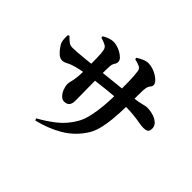

<svg xmlns="http://www.w3.org/2000/svg" viewBox="-187 -1055 1374 1374"><g transform="rotate(45 500.0 -368.5)"><path d="M310 48Q373 14 435 -34.5Q497 -83 539 -157Q559 -192 571 -244Q583 -296 588.5 -357.5Q594 -419 594 -481Q594 -554 593 -608.5Q592 -663 586 -705Q583 -726 566.5 -735Q550 -744 512 -753L511 -766Q535 -781 557.5 -790.5Q580 -800 601 -800Q621 -800 645 -792.5Q669 -785 690 -772Q711 -759 724 -744Q737 -729 737 -715Q737 -702 730.5 -695.5Q724 -689 718 -676.5Q712 -664 710 -634Q709 -602 709 -574Q709 -546 709 -522Q709 -498 708 -476Q707 -402 701 -339.5Q695 -277 681.5 -226Q668 -175 640 -136Q587 -58 504 -10Q421 38 318 63ZM367 -178Q347 -178 330.5 -195.5Q314 -213 304.5 -238Q295 -263 295 -285Q295 -298 300 -315.5Q305 -333 309 -363.5Q313 -394 313 -443Q313 -474 313 -504Q313 -534 312.5 -560Q312 -586 310.5 -606.5Q309 -627 306 -639Q302 -660 285 -670Q268 -680 232 -691V-704Q251 -716 273.5 -724Q296 -732 316 -732Q332 -732 353 -726Q374 -720 394 -708.5Q414 -697 427.5 -683Q441 -669 441 -652Q441 -641 436.5 -633.5Q432 -626 427 -617.5Q422 -609 420 -590Q419 -576 418.5 -553.5Q418 -531 418 -507.5Q418 -484 418 -467Q418 -420 418.5 -379Q419 -338 419.5 -302Q420 -266 420 -238Q420 -208 406.5 -193Q393 -178 367 -178ZM149 -376Q128 -376 109 -392.5Q90 -409 76.5 -428.5Q63 -448 58 -458Q52 -471 50.5 -491Q49 -511 50 -534L62 -538Q85 -514 100.5 -503.5Q116 -493 138 -493Q154 -493 183.5 -495Q213 -497 247.5 -500.5Q282 -504 313 -507.5Q344 -511 363 -513Q395 -516 442 -521.5Q489 -527 539 -532Q589 -537 631 -541.5Q673 -546 694 -548Q728 -551 748.5 -555Q769 -559 781.5 -562.5Q794 -566 801.5 -567.5Q809 -569 816 -569Q849 -569 879.5 -560Q910 -551 930 -532.5Q950 -514 950 -489Q950 -461 936.5 -453.5Q923 -446 901 -446Q882 -446 855 -451Q828 -456 789.5 -460.5Q751 -465 697 -465Q663 -465 618 -461.5Q573 -458 526.5 -453Q480 -448 439 -443Q398 -438 371 -435Q324 -428 285 -419.5Q246 -411 220 -402Q201 -395 183.5 -385.5Q166 -376 149 -376Z"/></g></svg>

Font: Noto Serif JP ExtraLight ExtraBold
Style: Regular
Weight: 800
Version: Version 2.003-H1;hotconv 1.1.1;makeotfexe 2.6.0